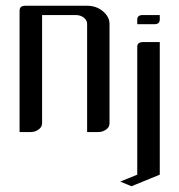

<svg xmlns="http://www.w3.org/2000/svg" viewBox="-20 -458 622 666"><path d="M456.1 -374V-390.1Q456.1 -405.8 475.1 -405.8H534.2V-390.1Q534.2 -374 515.1 -374ZM397 171.9 456.1 147.9V-295.9Q456.1 -312 476.1 -312H534.2V147.9L436 188ZM47.9 0V-420.9Q47.9 -438 66.9 -438H282.2Q314.5 -438 336.9 -418.9Q359.9 -399.9 359.9 -375V-30.8Q359.9 -16.6 348.1 -8.8Q336.4 0 320.8 0H282.2V-375Q282.2 -388.2 270.5 -397Q258.8 -405.8 243.2 -405.8H126V-30.8Q126 -17.1 113.8 -8.8Q102.1 0 86.9 0Z"/></svg>

Font: Hhenum
Style: Regular
Weight: 400
Designer: T. Christopher White
Version: Version 1.0